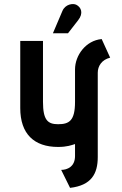

<svg xmlns="http://www.w3.org/2000/svg" viewBox="-20 -699 592 929"><path d="M319 210C422 198 453 142 453 61V-347C453 -379 472 -410 513 -420L472 -510C395 -503 343 -431 343 -363V-206C343 -115 315 -98 261 -98C211 -98 188 -118 188 -206V-501H78V-176C78 -51 145 12 261 12C305 12 327 3 343 -2V56C343 108 305 123 276 123ZM309 -538 358 -601C385 -635 373 -664 349 -676C333 -684 296 -679 282 -646L236 -538Z"/></svg>

Font: Advent Pro
Style: Bold
Weight: 700
Designer: Andreas Kalpakidis
Foundry: Andreas Kalpakidis
Version: Version 2.002 2008